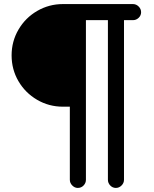

<svg xmlns="http://www.w3.org/2000/svg" viewBox="-20 -703 755 943"><path d="M323 180V-179H289Q220 -179 162 -213Q104 -247 70.5 -304.5Q37 -362 37 -431Q37 -500 71 -558Q105 -616 163 -649.5Q221 -683 289 -683H633Q649 -683 661 -671Q673 -659 673 -643Q673 -627 661 -615.5Q649 -604 633 -604H589V180Q589 196 577 208Q565 220 549 220Q533 220 521.5 208Q510 196 510 180V-604H402V180Q402 196 390.5 208Q379 220 362 220Q347 220 335 208Q323 196 323 180Z"/></svg>

Font: 寒蝉全圆体
Style: Regular
Weight: 400
Designer: Warren2060
      Designed by Motoya company      

      [Varela Round]
      Joe Prince(Latin component); Avraham Cornf
Foundry: ChillType
Version: Version 3.200